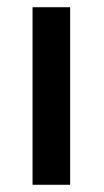

<svg xmlns="http://www.w3.org/2000/svg" viewBox="-20 -511 289 531"><path d="M70 0H174V-491H70Z"/></svg>

Font: Falling Sky
Style: Condensed
Weight: 400
Designer: Paul D. Hunt
Foundry: Adobe Systems Incorporated
Version: Version 1.02